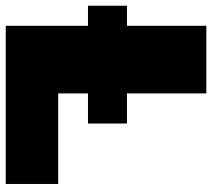

<svg xmlns="http://www.w3.org/2000/svg" viewBox="-57 -685 740 670"><g transform="rotate(90 313.0 -350.0)"><path d="M68 0V-287H-2V-423H68V-700H304V-423H409V-287H304V-183H620V0Z"/></g></svg>

Font: Montserrat Black
Style: Regular
Weight: 900
Designer: Julieta Ulanovsky
Foundry: Julieta Ulanovsky
Version: Version 9.000; ttfautohint (v1.8.4.7-5d5b)